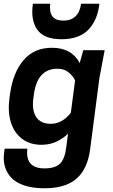

<svg xmlns="http://www.w3.org/2000/svg" viewBox="-27 -800 610 1033"><path d="M149.9 -779.8H243.2Q231.9 -689 314 -689Q354 -689 378.7 -711.7Q403.3 -734.4 409.2 -779.8H507.8Q498 -691.4 448.2 -640.1Q398.4 -588.9 304.2 -588.9Q210 -588.9 173.6 -640.1Q137.2 -691.4 149.9 -779.8ZM329.1 -4.9 338.9 -81.1Q314.9 -56.2 278.3 -38.6Q241.7 -21 195.8 -21Q133.3 -21 90.6 -54Q47.9 -86.9 31 -143.6Q14.2 -200.2 23.9 -272L26.9 -293.9Q42.5 -408.7 99.4 -475.8Q156.2 -543 252 -543Q358.4 -543 401.9 -460.9L420.9 -529.8H536.1L507.8 -379.9L458 2.9Q444.3 108.4 385.3 160.6Q326.2 212.9 211.9 212.9Q148.4 212.9 102.5 197.3Q56.6 181.6 32.2 154.5Q7.8 127.4 -1.2 94.2Q-10.3 61 -4.9 22L-2 0H120.1Q107.9 106 211.9 106Q270 106 295.9 80.3Q321.8 54.7 329.1 -4.9ZM354 -192.9 377 -367.2Q365.2 -392.1 341.8 -411.1Q318.4 -430.2 282.2 -430.2Q174.8 -430.2 155.8 -294.9L152.8 -272.9Q143.6 -207.5 167.5 -170.7Q191.4 -133.8 246.1 -133.8Q307.1 -133.8 354 -192.9Z"/></svg>

Font: Cooper Hewitt
Style: Semibold Italic
Weight: 710
Designer: Village Type and Design LLC
Foundry: Cooper Hewitt Smithsonian Design Museum
Version: 1.000